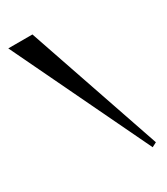

<svg xmlns="http://www.w3.org/2000/svg" viewBox="-212 -894 925 1061"><g transform="rotate(-30 251.0 -364.0)"><path d="M439 72 468 57 175 -800H21Z"/></g></svg>

Font: Sinistre
Style: Bold
Weight: 700
Designer: Jules Durand
Foundry: Collletttivo
Version: Version 69.420;Glyphs 3.2 (3217)